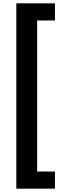

<svg xmlns="http://www.w3.org/2000/svg" viewBox="-20 -906 433 1153"><path d="M310 227V124H203V-783H310V-886H78V227Z"/></svg>

Font: Noto Sans Kannada UI SemiCondensed
Style: Bold
Weight: 700
Width: 4
Designer: Jelle Bosma - Monotype Design Team
Foundry: Monotype Imaging Inc.
Version: Version 2.005